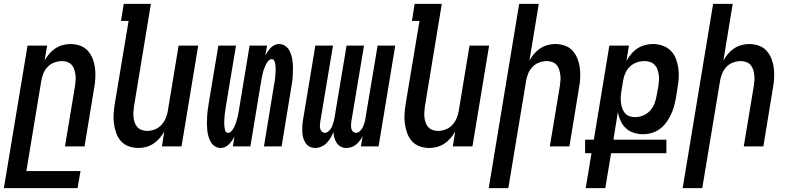

<svg xmlns="http://www.w3.org/2000/svg" viewBox="-52 -755 4072 990"><path d="M-32 215 90 -520H191L178 -443Q188 -461 202 -477.5Q216 -494 233.5 -505.5Q251 -517 271 -522.5Q291 -528 310 -528Q337 -528 361 -519.5Q385 -511 401 -493Q417 -475 426 -451.5Q435 -428 438 -402.5Q441 -377 439.5 -351Q438 -325 433 -299L384 0H283L335 -313Q337 -327 338 -341.5Q339 -356 337 -370Q335 -384 331 -397Q327 -410 318 -420Q309 -430 296 -435Q283 -440 268 -440Q249 -440 229 -433Q209 -426 194.5 -411Q180 -396 172 -377Q164 -358 161 -339L84 127H363L348 215Z M663 8Q636 8 612 -0.5Q588 -9 572 -27Q556 -45 547.5 -68.5Q539 -92 535.5 -117.5Q532 -143 534 -169Q536 -195 540 -221L611 -647H572L586 -735H726L639 -207Q637 -193 636 -178.5Q635 -164 636.5 -150Q638 -136 642.5 -123Q647 -110 656 -100Q665 -90 678 -85Q691 -80 706 -80Q725 -80 744.5 -87Q764 -94 778.5 -109Q793 -124 801.5 -143Q810 -162 813 -181L869 -520H970L884 0H783L795 -77Q785 -59 771 -42.5Q757 -26 739.5 -14.5Q722 -3 702 2.5Q682 8 663 8Z M1087 8Q1069 8 1055.5 -1Q1042 -10 1034.5 -23.5Q1027 -37 1022.5 -53Q1018 -69 1016.5 -85.5Q1015 -102 1015 -119Q1015 -136 1016 -153Q1017 -170 1019 -187Q1021 -204 1024 -221L1074 -520H1165L1113 -209Q1112 -201 1111 -193.5Q1110 -186 1108.5 -178.5Q1107 -171 1106.5 -163.5Q1106 -156 1105.5 -148.5Q1105 -141 1104.5 -133.5Q1104 -126 1104 -119Q1104 -112 1105 -104.5Q1106 -97 1107 -90Q1108 -83 1112 -76.5Q1116 -70 1124 -70Q1134 -70 1142 -79.5Q1150 -89 1155 -99Q1160 -109 1163.5 -119Q1167 -129 1170 -139.5Q1173 -150 1175 -160Q1177 -170 1179 -181L1235 -520H1325L1316 -468Q1322 -479 1328.5 -489Q1335 -499 1343.5 -508Q1352 -517 1363.5 -522.5Q1375 -528 1386 -528Q1404 -528 1417.5 -519Q1431 -510 1439 -496.5Q1447 -483 1451 -467Q1455 -451 1457 -434.5Q1459 -418 1458.5 -401Q1458 -384 1457.5 -367Q1457 -350 1454.5 -333Q1452 -316 1449 -299L1400 0H1309L1360 -311Q1362 -319 1363 -326.5Q1364 -334 1365 -341.5Q1366 -349 1367 -356.5Q1368 -364 1368 -371.5Q1368 -379 1369 -386.5Q1370 -394 1369.5 -401Q1369 -408 1368.5 -415.5Q1368 -423 1366.5 -430Q1365 -437 1361 -443.5Q1357 -450 1349 -450Q1339 -450 1331 -440.5Q1323 -431 1318.5 -421Q1314 -411 1310 -401Q1306 -391 1303.5 -380.5Q1301 -370 1299 -360Q1297 -350 1295 -339L1239 0H1149L1157 -52Q1152 -41 1145 -31Q1138 -21 1129.5 -12Q1121 -3 1109.5 2.5Q1098 8 1087 8Z M1734 8Q1718 8 1705 1Q1692 -6 1684 -18Q1676 -30 1672 -45Q1668 -60 1667 -75Q1662 -60 1653.5 -45.5Q1645 -31 1633 -18.5Q1621 -6 1605 1Q1589 8 1574 8H1573Q1557 8 1544 1Q1531 -6 1523 -18.5Q1515 -31 1511 -46Q1507 -61 1506.5 -76.5Q1506 -92 1507 -108Q1508 -124 1511 -140L1574 -520H1665L1599 -125Q1598 -116 1597.5 -107Q1597 -98 1599.5 -90Q1602 -82 1608.5 -76Q1615 -70 1624 -70Q1632 -70 1639.5 -76Q1647 -82 1652.5 -89.5Q1658 -97 1661 -105Q1664 -113 1666.5 -121.5Q1669 -130 1671 -138.5Q1673 -147 1674 -155L1735 -520H1825L1759 -125Q1758 -116 1758 -107Q1758 -98 1760 -90Q1762 -82 1768.5 -76Q1775 -70 1784 -70Q1793 -70 1800.5 -76Q1808 -82 1813 -89.5Q1818 -97 1821 -105Q1824 -113 1827 -121.5Q1830 -130 1831.5 -138.5Q1833 -147 1834 -155L1895 -520H1986L1900 0H1809L1818 -54Q1812 -41 1803.5 -30Q1795 -19 1784.5 -10Q1774 -1 1760.5 3.5Q1747 8 1734 8Z M2163 8Q2136 8 2112 -0.5Q2088 -9 2072 -27Q2056 -45 2047.5 -68.5Q2039 -92 2035.5 -117.5Q2032 -143 2034 -169Q2036 -195 2040 -221L2111 -647H2072L2086 -735H2226L2139 -207Q2137 -193 2136 -178.5Q2135 -164 2136.5 -150Q2138 -136 2142.5 -123Q2147 -110 2156 -100Q2165 -90 2178 -85Q2191 -80 2206 -80Q2225 -80 2244.5 -87Q2264 -94 2278.5 -109Q2293 -124 2301.5 -143Q2310 -162 2313 -181L2369 -520H2470L2384 0H2283L2295 -77Q2285 -59 2271 -42.5Q2257 -26 2239.5 -14.5Q2222 -3 2202 2.5Q2182 8 2163 8Z M2468 215 2625 -735H2726L2678 -443Q2688 -461 2702 -477.5Q2716 -494 2733.5 -505.5Q2751 -517 2771 -522.5Q2791 -528 2810 -528Q2837 -528 2861 -519.5Q2885 -511 2901 -493Q2917 -475 2926 -451.5Q2935 -428 2938 -402.5Q2941 -377 2939.5 -351Q2938 -325 2933 -299L2884 0H2783L2835 -313Q2837 -327 2838 -341.5Q2839 -356 2837 -370Q2835 -384 2831 -397Q2827 -410 2818 -420Q2809 -430 2796 -435Q2783 -440 2768 -440Q2749 -440 2729 -433Q2709 -426 2694.5 -411Q2680 -396 2672 -377Q2664 -358 2661 -339L2569 215Z M2968 215 2998 35H2965V-35H3010L3090 -520H3191L3178 -441Q3189 -460 3203 -477Q3217 -494 3235 -505.5Q3253 -517 3273.5 -522.5Q3294 -528 3314 -528Q3341 -528 3365 -519.5Q3389 -511 3406.5 -493.5Q3424 -476 3433 -452.5Q3442 -429 3445.5 -403.5Q3449 -378 3447.5 -351.5Q3446 -325 3441 -299L3433 -249Q3429 -227 3423 -205.5Q3417 -184 3407 -163Q3397 -142 3383 -123Q3369 -104 3350 -90Q3331 -76 3308.5 -69.5Q3286 -63 3264 -63Q3239 -63 3215.5 -70.5Q3192 -78 3175 -94Q3158 -110 3148 -132Q3138 -154 3134 -178L3111 -35H3384V35H3099L3069 215ZM3222 -151Q3243 -151 3264 -159.5Q3285 -168 3300 -184.5Q3315 -201 3323 -222Q3331 -243 3334 -264L3343 -313Q3345 -328 3346 -342.5Q3347 -357 3344.5 -371Q3342 -385 3337.5 -398Q3333 -411 3323 -421Q3313 -431 3300 -435.5Q3287 -440 3272 -440Q3252 -440 3232 -433.5Q3212 -427 3196.5 -412Q3181 -397 3172.5 -378Q3164 -359 3161 -339L3153 -290Q3150 -274 3149 -258.5Q3148 -243 3149.5 -228Q3151 -213 3155.5 -199Q3160 -185 3169 -173.5Q3178 -162 3192 -156.5Q3206 -151 3222 -151Z M3468 215 3625 -735H3726L3678 -443Q3688 -461 3702 -477.5Q3716 -494 3733.5 -505.5Q3751 -517 3771 -522.5Q3791 -528 3810 -528Q3837 -528 3861 -519.5Q3885 -511 3901 -493Q3917 -475 3926 -451.5Q3935 -428 3938 -402.5Q3941 -377 3939.5 -351Q3938 -325 3933 -299L3884 0H3783L3835 -313Q3837 -327 3838 -341.5Q3839 -356 3837 -370Q3835 -384 3831 -397Q3827 -410 3818 -420Q3809 -430 3796 -435Q3783 -440 3768 -440Q3749 -440 3729 -433Q3709 -426 3694.5 -411Q3680 -396 3672 -377Q3664 -358 3661 -339L3569 215Z"/></svg>

Font: Iosevka Term Curly SmBd Obl
Style: Regular
Weight: 600
Italic angle: -9°
Designer: Belleve Invis
Foundry: Belleve Invis
Version: Version 32.3.0